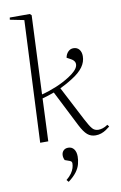

<svg xmlns="http://www.w3.org/2000/svg" viewBox="-108 -826 724 1145"><g transform="rotate(-10 253.5 -254.0)"><path d="M119 -737 34 -754 36 -767H157L167 -758L146 -282Q190 -293 235.5 -312Q281 -331 318 -355Q368 -387 375.5 -414.5Q383 -442 352 -459L328 -472Q332 -494 345.5 -507.5Q359 -521 377 -521Q400 -521 412.5 -505.5Q425 -490 425 -465Q425 -430 403 -399.5Q381 -369 336 -341Q314 -327 292.5 -315.5Q271 -304 260 -299L368 -91Q390 -49 404 -32.5Q418 -16 441 -16Q453 -16 467.5 -20.5Q482 -25 498 -36L507 -24Q496 -15 482.5 -6Q469 3 453 8.5Q437 14 419 14Q390 14 369.5 -3.5Q349 -21 327 -64L217 -281Q198 -274 180.5 -268.5Q163 -263 145 -258L134 0H85ZM212 259 201 246Q221 230 232.5 213.5Q244 197 248.5 182Q253 167 253 154Q253 148 250 144Q247 140 239 137L211 127Q203 111 204 95Q205 79 215.5 68.5Q226 58 244 58Q266 58 278.5 74.5Q291 91 291 119Q291 140 285 164Q279 188 261.5 211.5Q244 235 212 259Z"/></g></svg>

Font: Literata 60pt ExtraLight
Style: Italic
Weight: 250
Italic angle: -2°
Designer: Latin by Veronika Burian and Jose Scaglione. Greek by Irene Vlachou. Cyrillic by Vera Evstafieva
Foundry: TypeTogether
Version: Version 3.103;gftools[0.9.29]